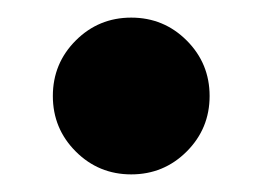

<svg xmlns="http://www.w3.org/2000/svg" viewBox="-20 -190 298 218"><path d="M192 -144Q218 -118 218 -81Q218 -44 192 -18Q166 8 129 8Q92 8 66 -18Q40 -44 40 -81Q40 -118 66 -144Q92 -170 129 -170Q166 -170 192 -144Z"/></svg>

Font: Hind Madurai
Style: Bold
Weight: 700
Designer: Jyotish Sonowal
Foundry: Indian Type Foundry
Version: Version 0.702;PS 1.0;hotconv 1.0.81;makeotf.lib2.5.63406